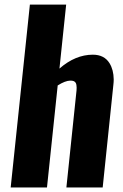

<svg xmlns="http://www.w3.org/2000/svg" viewBox="-20 -830 546 850"><path d="M27.3 0 112.3 -809.6H272.9L243.2 -526.4Q313.5 -587.9 391.1 -587.9Q441.4 -587.9 464.8 -550.3Q482.9 -521 483.4 -478.5Q483.4 -466.8 481.9 -454.6L434.6 0H273.9L318.8 -429.7Q319.3 -436.5 319.3 -441.9Q319.3 -455.1 315.4 -462.9Q309.6 -473.6 291 -473.1Q268.6 -472.7 235.4 -451.7L188 0Z"/></svg>

Font: Oswald
Style: Bold
Weight: 700
Designer: Vernon Adams
Foundry: Vernon Adams
Version: 3.0; ttfautohint (v0.94.23-7a4d-dirty) -l 8 -r 50 -G 200 -x 